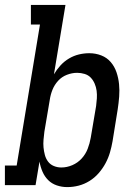

<svg xmlns="http://www.w3.org/2000/svg" viewBox="-44 -755 564 783"><path d="M230 8Q208 8 187.5 1Q167 -6 152.5 -20.5Q138 -35 129.5 -54.5Q121 -74 117 -96L101 0H-24V-80H24L119 -655H82V-735H223L176 -452Q187 -471 202.5 -488Q218 -505 237.5 -516.5Q257 -528 278 -533Q299 -538 320 -538Q346 -538 369 -529Q392 -520 407.5 -502Q423 -484 431 -460.5Q439 -437 441.5 -412Q444 -387 442 -361Q440 -335 436 -309L415 -179Q411 -156 404.5 -133.5Q398 -111 386.5 -89.5Q375 -68 358.5 -49Q342 -30 321 -17Q300 -4 277 2Q254 8 230 8ZM206 -72Q229 -72 251 -81.5Q273 -91 289 -108.5Q305 -126 313.5 -148Q322 -170 326 -193L348 -323Q350 -338 351 -354Q352 -370 350 -385Q348 -400 342 -414Q336 -428 326 -438.5Q316 -449 301 -453.5Q286 -458 271 -458Q271 -458 271 -458Q271 -458 270 -458Q250 -458 229 -450Q208 -442 193 -425.5Q178 -409 170 -389Q162 -369 159 -348L137 -218Q135 -202 133.5 -185.5Q132 -169 133.5 -153.5Q135 -138 139 -123Q143 -108 152 -96Q161 -84 175.5 -78Q190 -72 206 -72Z"/></svg>

Font: Iosevka Curly Slab MdObl
Style: Regular
Weight: 500
Italic angle: -9°
Monospace: yes
Designer: Belleve Invis
Foundry: Belleve Invis
Version: Version 11.0.0; ttfautohint (v1.8.3)